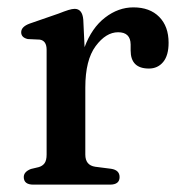

<svg xmlns="http://www.w3.org/2000/svg" viewBox="-20 -501 493 521"><path d="M206 -447.5 209.5 -373Q229 -425.5 265 -453.2Q301 -481 342 -481Q386.5 -481 412 -455.2Q437.5 -429.5 437.5 -385Q437.5 -350.5 422.8 -332.8Q408 -315 384 -315Q334.5 -315 334.5 -364V-380.5Q334 -413.5 300.5 -413.5Q267.5 -413.5 239.5 -375.8Q211.5 -338 211.5 -263.5V-81.5Q211.5 -52.5 238.5 -48.5L281.5 -43Q304.5 -39.5 304.5 -20.5Q304.5 0 278.5 0H70.5Q44.5 0 44.5 -20.5Q44.5 -35 64 -42.5L85 -47.5Q95.5 -50.5 101 -58.2Q106.5 -66 106.5 -81.5V-366Q106.5 -390.5 88 -393.5L55.5 -395Q37.5 -399 37.5 -413.5Q37.5 -428.5 60.5 -437L138.5 -464Q155 -470.5 165.5 -473.8Q176 -477 182.5 -477Q203.5 -477 206 -447.5Z"/></svg>

Font: Fraunces 9pt S050
Style: Regular
Weight: 400
Version: Version 1.000; ttfautohint (v1.8.3)